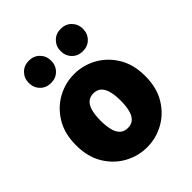

<svg xmlns="http://www.w3.org/2000/svg" viewBox="-206 -841 972 972"><g transform="rotate(-45 280.0 -355.0)"><path d="M280 12Q216 12 159.5 -19Q103 -50 67.5 -108.5Q32 -167 32 -250Q32 -333 67.5 -391.5Q103 -450 159.5 -481Q216 -512 280 -512Q344 -512 400.5 -481Q457 -450 492.5 -391.5Q528 -333 528 -250Q528 -167 492.5 -108.5Q457 -50 400.5 -19Q344 12 280 12ZM280 -126Q306 -126 322 -141Q338 -156 345 -184Q352 -212 352 -250Q352 -288 345 -316Q338 -344 322 -359Q306 -374 280 -374Q254 -374 238 -359Q222 -344 215 -316Q208 -288 208 -250Q208 -212 215 -184Q222 -156 238 -141Q254 -126 280 -126ZM166 -562Q131 -562 108.5 -585Q86 -608 86 -642Q86 -676 108.5 -699Q131 -722 166 -722Q201 -722 223.5 -699Q246 -676 246 -642Q246 -608 223.5 -585Q201 -562 166 -562ZM394 -562Q359 -562 336.5 -585Q314 -608 314 -642Q314 -676 336.5 -699Q359 -722 394 -722Q429 -722 451.5 -699Q474 -676 474 -642Q474 -608 451.5 -585Q429 -562 394 -562Z"/></g></svg>

Font: Source Sans 3 Black
Style: Regular
Weight: 900
Designer: Paul D. Hunt
Foundry: Adobe
Version: Version 3.046;hotconv 1.0.118;makeotfexe 2.5.65603